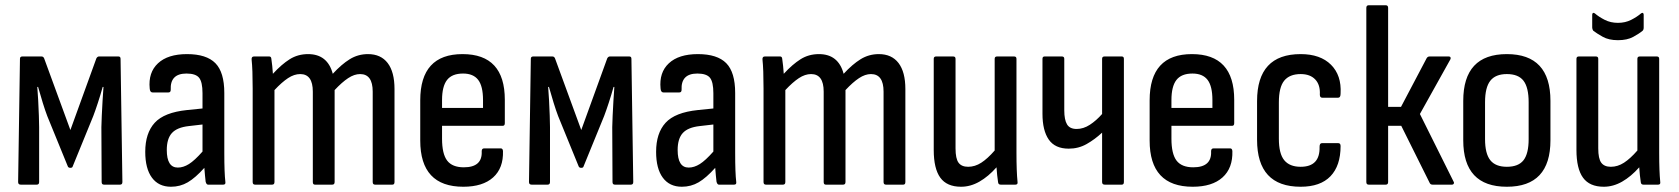

<svg xmlns="http://www.w3.org/2000/svg" viewBox="-20 -703 6392 731"><path d="M59 0Q49 0 49 -10L56 -479Q56 -488 65 -488H138Q145 -488 148 -481L248 -208L347 -481Q351 -488 357 -488H431Q439 -488 439 -479L446 -10Q446 0 437 0H376Q367 0 367 -10L366 -219Q366 -235 367.5 -262.5Q369 -290 370.5 -319.5Q372 -349 374 -372H371Q362 -340 352.5 -311Q343 -282 335 -261L257 -70Q256 -64 248 -64Q240 -64 238 -70L160 -261Q152 -282 143 -311Q134 -340 125 -372H122Q124 -349 125.5 -319.5Q127 -290 128 -262.5Q129 -235 129 -219V-10Q129 0 120 0Z M631 8Q584 8 558.5 -26.5Q533 -61 533 -125Q533 -196 569 -235.5Q605 -275 692 -284L751 -290V-348Q751 -391 738 -407Q725 -423 690 -423Q627 -423 630 -361Q630 -351 621 -351H561Q551 -351 550 -366Q544 -427 581.5 -462Q619 -497 692 -497Q766 -497 800 -462.5Q834 -428 834 -349V-121Q834 -82 835 -55Q836 -28 838 -11Q840 0 830 0H772Q766 0 763 -11Q762 -20 760.5 -34.5Q759 -49 758 -64Q724 -26 695 -9Q666 8 631 8ZM615 -132Q615 -65 657 -65Q678 -65 699.5 -78.5Q721 -92 751 -126V-229L699 -223Q654 -218 634.5 -196.5Q615 -175 615 -132Z M951 0Q942 0 942 -10V-366Q942 -402 941 -430Q940 -458 938 -476Q937 -488 947 -488H1005Q1012 -488 1013 -480Q1015 -466 1016.5 -452Q1018 -438 1019 -422Q1052 -458 1083 -477.5Q1114 -497 1153 -497Q1227 -497 1247 -422Q1280 -458 1311.5 -477.5Q1343 -497 1381 -497Q1430 -497 1456 -463Q1482 -429 1482 -364V-10Q1482 0 1474 0H1408Q1399 0 1399 -10V-354Q1399 -421 1351 -421Q1329 -421 1305.5 -405.5Q1282 -390 1254 -360V-10Q1254 0 1245 0H1179Q1171 0 1171 -10V-354Q1171 -421 1123 -421Q1100 -421 1076.5 -405.5Q1053 -390 1025 -360V-10Q1025 0 1016 0Z M1744 8Q1580 8 1580 -168V-321Q1580 -497 1741 -497Q1902 -497 1902 -323V-234Q1902 -224 1894 -224H1663V-175Q1663 -117 1682.5 -91.5Q1702 -66 1746 -66Q1817 -66 1814 -127Q1814 -138 1823 -138H1887Q1894 -138 1895 -128Q1897 -63 1857.5 -27.5Q1818 8 1744 8ZM1663 -292H1819V-322Q1819 -375 1800.5 -399Q1782 -423 1743 -423Q1701 -423 1682 -398.5Q1663 -374 1663 -322Z M2004 0Q1994 0 1994 -10L2001 -479Q2001 -488 2010 -488H2083Q2090 -488 2093 -481L2193 -208L2292 -481Q2296 -488 2302 -488H2376Q2384 -488 2384 -479L2391 -10Q2391 0 2382 0H2321Q2312 0 2312 -10L2311 -219Q2311 -235 2312.5 -262.5Q2314 -290 2315.5 -319.5Q2317 -349 2319 -372H2316Q2307 -340 2297.5 -311Q2288 -282 2280 -261L2202 -70Q2201 -64 2193 -64Q2185 -64 2183 -70L2105 -261Q2097 -282 2088 -311Q2079 -340 2070 -372H2067Q2069 -349 2070.5 -319.5Q2072 -290 2073 -262.5Q2074 -235 2074 -219V-10Q2074 0 2065 0Z M2576 8Q2529 8 2503.5 -26.5Q2478 -61 2478 -125Q2478 -196 2514 -235.5Q2550 -275 2637 -284L2696 -290V-348Q2696 -391 2683 -407Q2670 -423 2635 -423Q2572 -423 2575 -361Q2575 -351 2566 -351H2506Q2496 -351 2495 -366Q2489 -427 2526.5 -462Q2564 -497 2637 -497Q2711 -497 2745 -462.5Q2779 -428 2779 -349V-121Q2779 -82 2780 -55Q2781 -28 2783 -11Q2785 0 2775 0H2717Q2711 0 2708 -11Q2707 -20 2705.5 -34.5Q2704 -49 2703 -64Q2669 -26 2640 -9Q2611 8 2576 8ZM2560 -132Q2560 -65 2602 -65Q2623 -65 2644.5 -78.5Q2666 -92 2696 -126V-229L2644 -223Q2599 -218 2579.5 -196.5Q2560 -175 2560 -132Z M2896 0Q2887 0 2887 -10V-366Q2887 -402 2886 -430Q2885 -458 2883 -476Q2882 -488 2892 -488H2950Q2957 -488 2958 -480Q2960 -466 2961.5 -452Q2963 -438 2964 -422Q2997 -458 3028 -477.5Q3059 -497 3098 -497Q3172 -497 3192 -422Q3225 -458 3256.5 -477.5Q3288 -497 3326 -497Q3375 -497 3401 -463Q3427 -429 3427 -364V-10Q3427 0 3419 0H3353Q3344 0 3344 -10V-354Q3344 -421 3296 -421Q3274 -421 3250.5 -405.5Q3227 -390 3199 -360V-10Q3199 0 3190 0H3124Q3116 0 3116 -10V-354Q3116 -421 3068 -421Q3045 -421 3021.5 -405.5Q2998 -390 2970 -360V-10Q2970 0 2961 0Z M3639 8Q3585 8 3560 -26.5Q3535 -61 3535 -132V-479Q3535 -488 3544 -488H3609Q3618 -488 3618 -479V-138Q3618 -99 3629.5 -83.5Q3641 -68 3666 -68Q3692 -68 3716 -83.5Q3740 -99 3767 -130V-479Q3767 -488 3776 -488H3841Q3850 -488 3850 -479V-122Q3850 -85 3851 -58Q3852 -31 3854 -11Q3856 0 3846 0H3790Q3781 0 3780 -9Q3776 -35 3774 -66Q3743 -31 3709 -11.5Q3675 8 3639 8Z M4186 0Q4176 0 4176 -10V-198Q4148 -172 4117 -154.5Q4086 -137 4049 -137Q3997 -137 3973 -171.5Q3949 -206 3949 -270V-479Q3949 -488 3957 -488H4023Q4032 -488 4032 -479V-283Q4032 -247 4042.5 -229.5Q4053 -212 4079 -212Q4105 -212 4129.5 -228Q4154 -244 4176 -269V-479Q4176 -488 4185 -488H4251Q4259 -488 4259 -479V-10Q4259 0 4251 0Z M4521 8Q4357 8 4357 -168V-321Q4357 -497 4518 -497Q4679 -497 4679 -323V-234Q4679 -224 4671 -224H4440V-175Q4440 -117 4459.5 -91.5Q4479 -66 4523 -66Q4594 -66 4591 -127Q4591 -138 4600 -138H4664Q4671 -138 4672 -128Q4674 -63 4634.5 -27.5Q4595 8 4521 8ZM4440 -292H4596V-322Q4596 -375 4577.5 -399Q4559 -423 4520 -423Q4478 -423 4459 -398.5Q4440 -374 4440 -322Z M4932 8Q4766 8 4766 -171V-318Q4766 -497 4932 -497Q5007 -497 5047.5 -456.5Q5088 -416 5084 -347Q5084 -331 5075 -331H5014Q5005 -331 5005 -343Q5007 -380 4987.5 -400.5Q4968 -421 4932 -421Q4890 -421 4869.5 -396Q4849 -371 4849 -313V-175Q4849 -118 4869.5 -93Q4890 -68 4932 -68Q5006 -68 5004 -144Q5004 -158 5013 -158H5075Q5084 -158 5084 -147Q5084 -72 5045.5 -32Q5007 8 4932 8Z M5514 -12Q5517 -8 5515 -4Q5513 0 5508 0H5434Q5426 0 5423 -7L5315 -224H5265V-10Q5265 0 5256 0H5191Q5182 0 5182 -10V-673Q5182 -683 5191 -683H5256Q5265 -683 5265 -673V-296H5314L5412 -482Q5416 -488 5423 -488H5496Q5501 -488 5502.5 -484.5Q5504 -481 5502 -477L5386 -269Z M5717 8Q5551 8 5551 -169V-319Q5551 -497 5717 -497Q5883 -497 5883 -319V-169Q5883 8 5717 8ZM5717 -68Q5761 -68 5780.5 -93Q5800 -118 5800 -173V-314Q5800 -370 5780.5 -395.5Q5761 -421 5717 -421Q5674 -421 5654 -395.5Q5634 -370 5634 -314V-173Q5634 -118 5654 -93Q5674 -68 5717 -68Z M6086 8Q6032 8 6007 -26.5Q5982 -61 5982 -132V-479Q5982 -488 5991 -488H6056Q6065 -488 6065 -479V-138Q6065 -99 6076.5 -83.5Q6088 -68 6113 -68Q6139 -68 6163 -83.5Q6187 -99 6214 -130V-479Q6214 -488 6223 -488H6288Q6297 -488 6297 -479V-122Q6297 -85 6298 -58Q6299 -31 6301 -11Q6303 0 6293 0H6237Q6228 0 6227 -9Q6223 -35 6221 -66Q6190 -31 6156 -11.5Q6122 8 6086 8ZM6140 -550Q6105 -550 6082 -563Q6059 -576 6046 -586Q6042 -592 6042 -598V-647Q6042 -652 6045 -653.5Q6048 -655 6052 -652Q6067 -639 6089.5 -627.5Q6112 -616 6140 -616Q6168 -616 6190.5 -627.5Q6213 -639 6228 -652Q6232 -655 6235 -653.5Q6238 -652 6238 -647V-598Q6238 -590 6234 -586Q6221 -575 6198 -562.5Q6175 -550 6140 -550Z"/></svg>

Font: Sofia Sans Condensed Medium
Style: Regular
Weight: 500
Designer: Botio Nikoltchev, Ani Petrova
Foundry: lettersoup
Version: Version 4.101; ttfautohint (v1.8.4.7-5d5b)